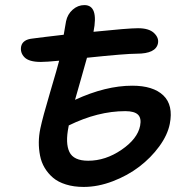

<svg xmlns="http://www.w3.org/2000/svg" viewBox="-20 -738 737 762"><path d="M312 3.9Q272.9 3.9 241.7 -5.9Q210.4 -15.6 190.4 -32.7Q170.4 -49.8 157.2 -72Q144 -94.2 138.9 -120.6Q133.8 -147 134 -173.6Q134.3 -200.2 140.1 -228Q149.4 -272.5 179 -372.1Q208.5 -471.7 214.8 -497.1Q165 -492.2 142.1 -492.2Q95.2 -492.2 77.1 -510.7Q59.1 -529.3 64 -554.2Q70.3 -581.1 108.9 -585Q112.3 -585.4 156.7 -591.1Q201.2 -596.7 232.9 -600.1Q234.9 -611.3 238.3 -631.6Q241.7 -651.9 242.2 -653.8Q248 -681.6 268.6 -699.7Q289.1 -717.8 314.9 -717.8Q372.1 -717.8 351.1 -611.8Q489.3 -626 527.8 -626Q571.3 -626 591.3 -606.9Q611.3 -587.9 606.9 -565.9Q598.6 -524.9 522.9 -524.9Q478.5 -524.9 325.2 -508.8Q317.4 -480 301 -423.1Q284.7 -366.2 277.8 -341.8Q399.4 -397.9 504.9 -397.9Q587.9 -397.9 628.2 -359.4Q668.5 -320.8 653.8 -246.1Q645 -202.1 612.1 -157Q579.1 -111.8 532.7 -76.4Q486.3 -41 427.5 -18.6Q368.7 3.9 312 3.9ZM252 -234.9Q238.8 -169.9 255.4 -135Q272 -100.1 330.1 -100.1Q398.9 -100.1 462.4 -143.6Q525.9 -187 536.1 -238.8Q542 -269 527.6 -283Q513.2 -296.9 477.1 -296.9Q368.7 -296.9 252.9 -240.2Q252 -238.3 252 -234.9Z"/></svg>

Font: Shantell Sans Irregular Bouncy
Style: Italic
Weight: 500
Italic angle: -11.31°
Designer: Stephen Nixon, Anya Danilova, Shantell Martin
Foundry: Arrow Type
Version: Version 1.006;[9816181b4]